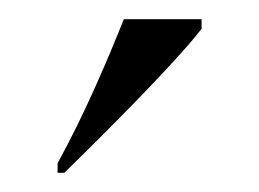

<svg xmlns="http://www.w3.org/2000/svg" viewBox="-20 -786 270 200"><path d="M40 -616V-606H47C91 -649 163 -721 190 -756V-766H109C91 -721 68 -667 40 -616Z"/></svg>

Font: Noto Serif Display ExtraCondensed
Style: Regular
Weight: 400
Width: 2
Designer: Monotype Design Team
Foundry: Monotype Imaging Inc.
Version: Version 2.009